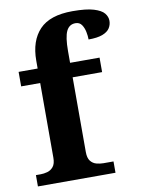

<svg xmlns="http://www.w3.org/2000/svg" viewBox="-86 -828 650 886"><g transform="rotate(-10 238.5 -384.5)"><path d="M18.9 0V-53H41.2Q56 -53 72.5 -57.4Q89 -61.9 100.6 -75.9Q112.1 -90 112.1 -118.1V-468.1H22.9V-536H112.1V-572.7Q112.1 -665.7 161.1 -717.3Q210 -768.8 315.8 -768.8Q380.6 -768.8 415.4 -758.1Q450.3 -747.4 463.5 -731Q476.7 -714.6 476.7 -695.9Q476.7 -676.8 466.5 -661.1Q456.3 -645.4 432.3 -636.3Q408.3 -627.2 366.9 -627.2Q366.9 -643.7 362.9 -663.4Q358.9 -683 349 -697.4Q339 -711.8 320 -711.8Q290.9 -711.8 277.5 -684.3Q264.1 -656.8 264.1 -590.9V-536H402.2V-468.1H264.1V-118.1Q264.1 -90 275.1 -75.9Q286.1 -61.9 302.8 -57.4Q319.5 -53 335.1 -53H382.4V0Z"/></g></svg>

Font: Noto Serif Sinhala
Style: Regular
Weight: 400
Designer: Jelle Bosma - Monotype Design Team
Foundry: Monotype Imaging Inc.
Version: Version 2.006